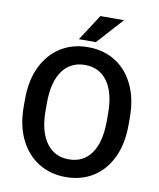

<svg xmlns="http://www.w3.org/2000/svg" viewBox="-97 -978 883 1064"><g transform="rotate(10 344.5 -446.0)"><path d="M639.2 -375V-335.9Q639.2 -228.5 602.3 -151.1Q565.4 -73.7 499.3 -32Q433.1 9.8 345.2 9.8Q258.3 9.8 191.7 -32Q125 -73.7 87.2 -151.1Q49.3 -228.5 49.3 -335.9V-375Q49.3 -482.4 86.9 -559.8Q124.5 -637.2 190.9 -679Q257.3 -720.7 344.2 -720.7Q432.1 -720.7 498.5 -679Q564.9 -637.2 602.1 -559.8Q639.2 -482.4 639.2 -375ZM516.6 -335.9V-376Q516.6 -494.6 471.2 -557.6Q425.8 -620.6 344.2 -620.6Q263.7 -620.6 218 -557.6Q172.4 -494.6 172.4 -376V-335.9Q172.4 -216.8 218.5 -153.3Q264.6 -89.8 345.2 -89.8Q427.2 -89.8 471.9 -153.3Q516.6 -216.8 516.6 -335.9ZM285.6 -755.4 380.9 -902.3H513.7L380.9 -755.4Z"/></g></svg>

Font: Vazirmatn RD UI FD Medium
Style: Regular
Weight: 500
Designer: Saber Rastikerdar
Foundry: Saber Rastikerdar
Version: Version 33.003